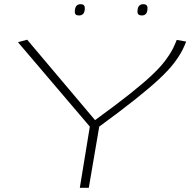

<svg xmlns="http://www.w3.org/2000/svg" viewBox="-20 -899 911 919"><path d="M362 0 410 -293 66 -697 110 -709 435 -324Q534 -396 599 -447.5Q664 -499 704 -536.5Q744 -574 767.5 -604.5Q791 -635 807 -665Q812 -676 817 -686.5Q822 -697 826 -708L871 -700Q864 -681 854 -661Q837 -628 811 -594.5Q785 -561 741 -520Q697 -479 628 -424Q559 -369 455 -293L405 0ZM659 -825Q638 -825 638 -843Q638 -879 666 -879Q686 -879 686 -860Q686 -825 659 -825ZM358 -825Q338 -825 338 -842Q338 -879 366 -879Q386 -879 386 -860Q386 -825 358 -825Z"/></svg>

Font: Georama ExtraExtended ExtraLight
Style: Italic
Weight: 200
Width: 8
Italic angle: -9°
Designer: Jean-Baptiste Levee
Foundry: Production Type
Version: Version 1.000